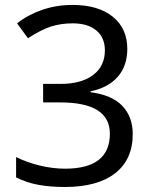

<svg xmlns="http://www.w3.org/2000/svg" viewBox="-20 -744 612 774"><path d="M493.2 -546.9Q493.2 -478.5 454.8 -434.6Q416.5 -390.6 345.2 -376V-372.1Q430.7 -361.3 472.9 -317.4Q515.1 -273.4 515.1 -203.1Q515.1 -101.1 444.3 -45.7Q373.5 9.8 241.2 9.8Q184.6 9.8 137 1.5Q89.4 -6.8 44.9 -28.8V-110.8Q90.3 -88.4 142.1 -76.2Q193.8 -64 242.2 -64Q422.9 -64 422.9 -205.1Q422.9 -331.1 223.1 -331.1H153.8V-405.8H224.1Q308.1 -405.8 355.5 -441.7Q402.8 -477.5 402.8 -541Q402.8 -592.3 368.4 -621.1Q334 -649.9 272.9 -649.9Q225.6 -649.9 185.3 -637Q145 -624 92.8 -589.8L48.8 -649.9Q92.8 -684.6 150.1 -704.3Q207.5 -724.1 272 -724.1Q376.5 -724.1 434.8 -676.5Q493.2 -628.9 493.2 -546.9Z"/></svg>

Font: Noto Naskh Arabic UI
Style: Regular
Weight: 400
Designer: Monotype Design team
Foundry: Monotype Imaging Inc.
Version: Version 1.05